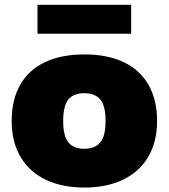

<svg xmlns="http://www.w3.org/2000/svg" viewBox="-20 -792 722 822"><path d="M30 -274Q30 -365 66.5 -429Q103 -493 172.8 -526Q242.5 -559 341 -559Q440 -559 509.8 -525.8Q579.5 -492.5 616 -428.5Q652.5 -364.5 652.5 -274.5Q652.5 -184.5 614.5 -120.2Q576.5 -56 506.2 -22.5Q436 11 341 11Q246 11 176 -22.5Q106 -56 68 -120.2Q30 -184.5 30 -274ZM432 -274Q432 -338.5 409.5 -365.8Q387 -393 341 -393Q295 -393 272.8 -366Q250.5 -339 250.5 -274.5Q250.5 -210 272.8 -182.5Q295 -155 341 -155Q387 -155 409.5 -182.5Q432 -210 432 -274ZM140.5 -647.5V-771.5H541.5V-647.5Z"/></svg>

Font: Encode Sans Semi Expanded Black
Style: Regular
Weight: 900
Width: 6
Designer: Multiple Designers
Foundry: Impallari Type
Version: Version 2.000